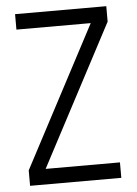

<svg xmlns="http://www.w3.org/2000/svg" viewBox="-51 -740 555 780"><g transform="rotate(-5 226.0 -350.0)"><path d="M40 -63 343 -637H412L109 -63ZM40 0V-63H412V0ZM40 -637V-700H412V-637Z"/></g></svg>

Font: Akshar Light Light
Style: Regular
Weight: 300
Version: Version 1.100